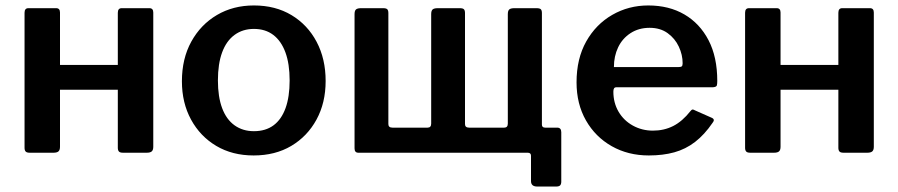

<svg xmlns="http://www.w3.org/2000/svg" viewBox="-20 -560 3293 704"><path d="M200 -514V-22Q200 -10 194.5 -5Q189 0 176 0H89Q78 0 74 -4.5Q70 -9 70 -18V-513Q70 -530 84 -530H186Q200 -530 200 -514ZM542 -514V-22Q542 -10 536.5 -5Q531 0 518 0H431Q420 0 416 -4.5Q412 -9 412 -18V-513Q412 -530 426 -530H528Q542 -530 542 -514ZM110 -231Q94 -231 94 -246V-309Q94 -322 109 -322H476Q491 -322 491 -309V-246Q491 -231 474 -231Z M910 10Q832 10 773 -25Q714 -60 680.5 -121.5Q647 -183 647 -262Q647 -345 681.5 -407.5Q716 -470 775.5 -505Q835 -540 911 -540Q990 -540 1049 -504.5Q1108 -469 1141 -406.5Q1174 -344 1174 -263Q1174 -183 1140.5 -121.5Q1107 -60 1048 -25Q989 10 910 10ZM911 -79Q954 -79 983 -100.5Q1012 -122 1027 -163.5Q1042 -205 1042 -265Q1042 -326 1026.5 -368Q1011 -410 982 -432Q953 -454 911 -454Q870 -454 840 -432Q810 -410 794.5 -368Q779 -326 779 -265Q779 -205 794.5 -163.5Q810 -122 840 -100.5Q870 -79 911 -79Z M1947 -530Q1959 -530 1963 -526Q1967 -522 1967 -512V-17Q1967 0 1952 0H1294Q1280 0 1280 -16V-508Q1280 -521 1285.5 -525.5Q1291 -530 1304 -530H1385Q1396 -530 1400 -526Q1404 -522 1404 -512V-105Q1404 -92 1419 -92H1548Q1561 -92 1561 -107V-508Q1561 -521 1566.5 -525.5Q1572 -530 1585 -530H1666Q1677 -530 1681 -526Q1685 -522 1685 -512V-105Q1685 -92 1700 -92H1829Q1842 -92 1842 -107V-508Q1842 -521 1847.5 -525.5Q1853 -530 1866 -530ZM1950 124Q1927 124 1927 104V11Q1927 0 1915 0H1868V-92H1967V-103Q1967 -92 1979 -92H2023Q2038 -92 2038 -75V106Q2038 115 2034 119.5Q2030 124 2019 124Z M2229 -224Q2229 -183 2248 -150.5Q2267 -118 2300.5 -99.5Q2334 -81 2374 -81Q2415 -81 2448.5 -98Q2482 -115 2512 -153Q2516 -158 2519 -158.5Q2522 -159 2529 -155L2590 -128Q2603 -122 2593 -110Q2563 -66 2528.5 -39.5Q2494 -13 2452.5 -1.5Q2411 10 2359 10Q2283 10 2223 -24Q2163 -58 2128.5 -118.5Q2094 -179 2094 -258Q2094 -345 2129.5 -408Q2165 -471 2225 -505.5Q2285 -540 2357 -540Q2433 -540 2489.5 -507Q2546 -474 2578 -412.5Q2610 -351 2610 -263Q2610 -253 2608.5 -247Q2607 -241 2594 -240H2240Q2234 -240 2231.5 -236Q2229 -232 2229 -224ZM2466 -314Q2476 -314 2479.5 -316.5Q2483 -319 2483 -328Q2483 -359 2469 -389Q2455 -419 2428 -438.5Q2401 -458 2362 -458Q2322 -458 2292 -438.5Q2262 -419 2246.5 -386.5Q2231 -354 2231 -314Z M2842 -514V-22Q2842 -10 2836.5 -5Q2831 0 2818 0H2731Q2720 0 2716 -4.5Q2712 -9 2712 -18V-513Q2712 -530 2726 -530H2828Q2842 -530 2842 -514ZM3184 -514V-22Q3184 -10 3178.5 -5Q3173 0 3160 0H3073Q3062 0 3058 -4.5Q3054 -9 3054 -18V-513Q3054 -530 3068 -530H3170Q3184 -530 3184 -514ZM2752 -231Q2736 -231 2736 -246V-309Q2736 -322 2751 -322H3118Q3133 -322 3133 -309V-246Q3133 -231 3116 -231Z"/></svg>

Font: Libre Franklin SemiBold
Style: Regular
Weight: 600
Designer: Pablo Impallari, Rodrigo Fuenzalida, Nhung Nguyen
Foundry: Impallari Type
Version: Version 3.000